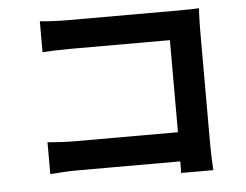

<svg xmlns="http://www.w3.org/2000/svg" viewBox="-52 -774 1103 860"><g transform="rotate(-5 500.0 -344.0)"><path d="M157 -710V-571C185 -573 239 -575 281 -575H730V-161H269C224 -161 179 -164 144 -167V-24C177 -27 234 -30 273 -30H729C729 -11 729 6 728 22H873C871 -8 869 -61 869 -96V-614C869 -643 871 -683 872 -706C855 -705 813 -704 784 -704H280C246 -704 194 -706 157 -710Z"/></g></svg>

Font: Source Han Sans JP
Style: Bold
Weight: 700
Designer: Ryoko NISHIZUKA 西塚涼子 (kana, bopomofo & ideographs); Paul D. Hunt (Latin, Greek & Cyrillic); Sandoll Communications 산돌커뮤니
Foundry: Adobe
Version: Version 2.002;hotconv 1.0.116;makeotfexe 2.5.65601